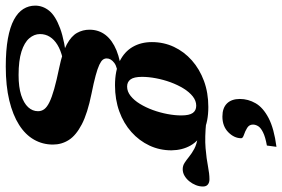

<svg xmlns="http://www.w3.org/2000/svg" viewBox="-258 -562 1002 682"><g transform="rotate(90 243.0 -221.0)"><path d="M503 -369Q490.5 -369 480.2 -375.8Q470 -382.5 458.2 -392Q446.5 -401.5 430.8 -410Q415 -418.5 391.8 -422.2Q368.5 -426 335 -421.5L334.5 -452.5Q390 -447 428.2 -450.2Q466.5 -453.5 493 -458.8Q519.5 -464 539 -464Q550.5 -464 557.5 -458.2Q564.5 -452.5 564.5 -441Q564.5 -428 559.5 -415.5Q554.5 -403 546 -392.5Q537.5 -382 526.5 -375.5Q515.5 -369 503 -369ZM209.5 -171.5Q227 -171.5 242.5 -183.8Q258 -196 270.8 -216.8Q283.5 -237.5 292.8 -262.8Q302 -288 307 -314.5Q312 -341 312 -364Q312 -392.5 303.2 -404.8Q294.5 -417 277.5 -417Q260 -417 244.5 -404.8Q229 -392.5 216.2 -371.8Q203.5 -351 194.2 -325.8Q185 -300.5 180 -274Q175 -247.5 175 -224.5Q175 -196 184 -183.8Q193 -171.5 209.5 -171.5ZM282 -460Q334 -460 368 -443.2Q402 -426.5 418.8 -397Q435.5 -367.5 436 -329Q436 -287 419 -250.8Q402 -214.5 371 -186.8Q340 -159 297.8 -143.8Q255.5 -128.5 205 -128.5Q153.5 -128.5 119.5 -145.2Q85.5 -162 68.5 -191.5Q51.5 -221 51.5 -259.5Q51.5 -301.5 68.5 -337.8Q85.5 -374 116.5 -401.5Q147.5 -429 189.5 -444.5Q231.5 -460 282 -460ZM138.5 259.5Q80.5 259.5 39.2 252Q-2 244.5 -28 230.5Q-54 216.5 -66 197.2Q-78 178 -78 155Q-78 128 -60 105.5Q-42 83 2.5 66.5Q47 50 127.5 41.5L169 39L172 49Q135.5 51 107.8 57.8Q80 64.5 61.2 76Q42.5 87.5 32.8 103Q23 118.5 23 138Q23 158.5 38 176Q53 193.5 85.2 203.8Q117.5 214 168.5 214Q211.5 214 240 204.8Q268.5 195.5 282.8 180Q297 164.5 297 145Q297 132.5 289.8 122.8Q282.5 113 265.2 104.5Q248 96 218 87.5Q188 79 142 69.5Q88.5 58.5 59.2 42.5Q30 26.5 18.8 6.2Q7.5 -14 7.5 -38Q7.5 -70.5 26.2 -94.8Q45 -119 81 -133.8Q117 -148.5 167.5 -152.5L178.5 -139.5Q141.5 -138 125.5 -126Q109.5 -114 109.5 -99Q109.5 -91.5 114.2 -85.2Q119 -79 132.2 -72.8Q145.5 -66.5 170.2 -59.8Q195 -53 235 -45Q304.5 -31 343.8 -10.5Q383 10 399.2 35.5Q415.5 61 415.5 92Q415.5 128.5 398 159.2Q380.5 190 345.5 212.2Q310.5 234.5 258.8 247Q207 259.5 138.5 259.5ZM393 -577Q393 -552 371.8 -531Q350.5 -510 316 -510Q285.5 -510 269.5 -526.2Q253.5 -542.5 253.5 -572Q253.5 -601.5 268.8 -628Q284 -654.5 321.2 -674Q358.5 -693.5 423.5 -702L419 -668Q388 -662.5 371.8 -654.2Q355.5 -646 350 -636.8Q344.5 -627.5 344.5 -618.5Q344.5 -605 356.5 -597.8Q368.5 -590.5 380.8 -586.5Q393 -582.5 393 -577Z"/></g></svg>

Font: Newsreader 16pt 16pt
Style: Bold Italic
Weight: 700
Italic angle: -17°
Version: Version 1.003